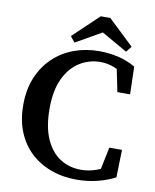

<svg xmlns="http://www.w3.org/2000/svg" viewBox="-95 -938 829 1027"><g transform="rotate(10 319.5 -424.5)"><path d="M390 17Q315 17 251.5 -6.5Q188 -30 141 -74Q94 -118 68 -182Q42 -246 42 -328Q42 -412 69.5 -477.5Q97 -543 145 -588.5Q193 -634 256.5 -657.5Q320 -681 393 -681Q446 -681 496 -669.5Q546 -658 591 -632L595 -482H526L495 -633L561 -621V-562Q523 -596 485.5 -610.5Q448 -625 410 -625Q348 -625 296.5 -592.5Q245 -560 214.5 -495.5Q184 -431 184 -332Q184 -234 213 -168.5Q242 -103 292 -71Q342 -39 405 -39Q448 -39 490 -54Q532 -69 570 -98V-43L504 -31L535 -182H604L600 -32Q558 -10 505 3.5Q452 17 390 17ZM420 -866 559 -734 534 -703 350 -808H438L254 -703L229 -734L368 -866Z"/></g></svg>

Font: Source Serif 4 18pt SemiBold
Style: Regular
Weight: 600
Designer: Frank Grießhammer
Foundry: Adobe Systems Incorporated
Version: Version 4.004;hotconv 1.0.116;makeotfexe 2.5.65601